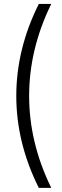

<svg xmlns="http://www.w3.org/2000/svg" viewBox="-20 -792 306 949"><path d="M171.9 136.7H233.4C159.7 -13.7 124 -165.5 124 -317.9C124 -470.2 159.7 -622.6 233.4 -772.5H171.9C97.2 -624 60.5 -470.7 60.5 -317.9C60.5 -164.6 97.2 -12.2 171.9 136.7Z"/></svg>

Font: Guggenheim Sans Display Light
Style: Regular
Weight: 300
Designer: Modified by Tom Baber under direction of Pentagram Design 2023
Foundry: rsms
Version: Version 1.001;Glyphs 3.1.2 (3151)